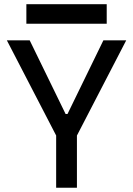

<svg xmlns="http://www.w3.org/2000/svg" viewBox="-20 -883 626 903"><path d="M251.5 -231.4 12.2 -693.4H119.6L288.6 -346.7H297.4L466.3 -693.4H573.7L334.5 -231.4ZM244.1 0V-341.8H341.8V0ZM104 -771.5V-863.3H481.9V-771.5Z"/></svg>

Font: Cascadia Code PL
Style: Regular
Weight: 400
Monospace: yes
Designer: Aaron Bell
Foundry: Saja Typeworks
Version: Version 2102.003